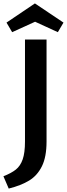

<svg xmlns="http://www.w3.org/2000/svg" viewBox="-43 -889 391 1122"><path d="M328 -757 295 -701 162 -762 28 -701 -5 -757 161 -869ZM103 -658H229V-62Q229 28 202 82.5Q175 137 127.5 166Q80 195 8 213L-23 141Q23 123 49.5 102Q76 81 89.5 42.5Q103 4 103 -62Z"/></svg>

Font: Ysabeau Infant
Style: Bold
Weight: 700
Designer: Christian Thalmann (Catharsis Fonts)
Version: Version 0.003